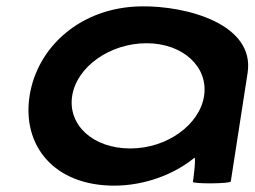

<svg xmlns="http://www.w3.org/2000/svg" viewBox="-20 -576 801 604"><path d="M73 -274C49 -118 150 8 339 8C436 8 529 -28 592 -80C597 -76 587 -4 587 -4C586 3 705 2 706 -5L759 -347C782 -500 568 -558 425 -556C236 -554 97 -430 73 -274ZM207 -274C221 -366 326 -440 441 -440C555 -440 636 -366 622 -274C608 -184 506 -109 390 -109C271 -109 193 -184 207 -274Z"/></svg>

Font: Ampere
Style: SCExtIta
Weight: 400
Version: Version 1